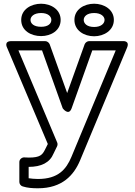

<svg xmlns="http://www.w3.org/2000/svg" viewBox="-20 -774 727 1032"><path d="M134 123C202 123 248 100 268 51L287 12C290 5 290 -3 287 -9L79 -503H206L317 -192C317 -192 349 -148 365 -192L476 -503H602L364 69C336 136 293 188 184 188C165 188 148 186 134 184ZM109 72C98 72 84 82 84 97V204C84 214 91 225 102 228C127 236 154 238 184 238C315 238 377 167 410 89L663 -518C679 -557 640 -553 640 -553H459C450 -553 439 -546 435 -536L341 -274L247 -536C244 -544 234 -553 223 -553H41C-1 -553 18 -518 18 -518L237 0L222 30C208 58 196 73 135 73C129 73 119 72 109 72ZM201 -630C161 -630 144 -648 144 -667C144 -685 162 -704 201 -704C239 -704 256 -685 256 -667C256 -648 240 -630 201 -630ZM201 -580C254 -580 306 -610 306 -667C306 -723 254 -754 201 -754C148 -754 94 -724 94 -667C94 -609 147 -580 201 -580ZM486 -629C447 -629 430 -648 430 -667C430 -685 447 -704 486 -704C524 -704 542 -685 542 -667C542 -648 524 -629 486 -629ZM486 -579C539 -579 592 -611 592 -667C592 -723 539 -754 486 -754C433 -754 380 -724 380 -667C380 -610 432 -579 486 -579Z"/></svg>

Font: Asimov
Style: XWidOu
Weight: 500
Designer: Google
Version: Version 2.000980; 2014